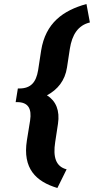

<svg xmlns="http://www.w3.org/2000/svg" viewBox="-20 -777 468 957"><path d="M58 -268H65C121 -268 139 -235 130 -176L114 -77C92 63 159 128 266 160L312 67C257 53 244 4 255 -68L269 -160C279 -226 259 -274 214 -302C267 -330 304 -375 314 -441L328 -533C339 -604 369 -651 428 -665L411 -757C295 -725 207 -663 185 -525L170 -427C160 -367 134 -336 76 -336H69Z"/></svg>

Font: Aerodynamic
Style: BdObl
Weight: 500
Designer: Google
Version: Version 2.000980; 2014